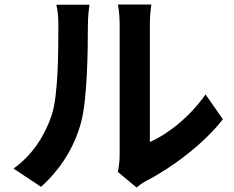

<svg xmlns="http://www.w3.org/2000/svg" viewBox="-20 -785 1040 852"><path d="M503 -22 586 47C596 39 608 29 630 17C742 -40 886 -148 969 -256L892 -366C825 -269 726 -190 645 -155C645 -216 645 -598 645 -678C645 -723 651 -762 652 -765H503C504 -762 511 -724 511 -679C511 -598 511 -149 511 -96C511 -69 507 -41 503 -22ZM40 -37 162 44C247 -32 310 -130 340 -243C367 -344 370 -554 370 -673C370 -714 376 -759 377 -764H230C236 -739 239 -712 239 -672C239 -551 238 -362 210 -276C182 -191 128 -99 40 -37Z"/></svg>

Font: Source Han Sans KR
Style: Bold
Weight: 700
Designer: Ryoko NISHIZUKA 西塚涼子 (kana, bopomofo & ideographs); Paul D. Hunt (Latin, Greek & Cyrillic); Sandoll Communications 산돌커뮤니
Foundry: Adobe
Version: Version 2.004;hotconv 1.0.118;makeotfexe 2.5.65603